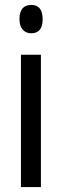

<svg xmlns="http://www.w3.org/2000/svg" viewBox="-20 -759 251 779"><path d="M107 -739Q153 -739 153 -681Q153 -624 107 -624Q85 -624 72 -639Q59 -654 59 -681Q59 -739 107 -739ZM146 -537V0H65V-537Z"/></svg>

Font: Noto Sans Kannada ExtraCondensed
Style: Regular
Weight: 400
Width: 2
Designer: Jelle Bosma - Monotype Design Team
Foundry: Monotype Imaging Inc.
Version: Version 2.005; ttfautohint (v1.8.4.7-5d5b)